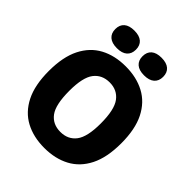

<svg xmlns="http://www.w3.org/2000/svg" viewBox="-262 -1106 1265 1265"><g transform="rotate(45 371.0 -473.5)"><path d="M371.5 10Q270 10 194.2 -30.5Q118.5 -71 76.2 -155Q34 -239 34 -370Q34 -501 76.2 -585Q118.5 -669 194.2 -709.5Q270 -750 371.5 -750Q472.5 -750 548.5 -709.5Q624.5 -669 666.8 -585Q709 -501 709 -370Q709 -239 666.8 -155Q624.5 -71 548.5 -30.5Q472.5 10 371.5 10ZM371.5 -139.5Q442.5 -139.5 481.8 -191Q521 -242.5 521 -366.5Q521 -495.5 481.5 -548Q442 -600.5 371.5 -600.5Q300.5 -600.5 261.2 -549.2Q222 -498 222 -373.5Q222 -244 261 -191.8Q300 -139.5 371.5 -139.5ZM498 -793Q451 -793 426.5 -814.5Q402 -836 402 -875Q402 -914.5 426.5 -935.8Q451 -957 498 -957Q545 -957 569.8 -935.8Q594.5 -914.5 594.5 -875Q594.5 -836 569.8 -814.5Q545 -793 498 -793ZM245 -793Q198 -793 173.2 -814.5Q148.5 -836 148.5 -875Q148.5 -914.5 173.2 -935.8Q198 -957 245 -957Q292 -957 316.5 -935.8Q341 -914.5 341 -875Q341 -836 316.5 -814.5Q292 -793 245 -793Z"/></g></svg>

Font: Encode Sans SemiCondensed SemiCondensed ExtraBold
Style: Regular
Weight: 800
Width: 4
Designer: Multiple Designers
Foundry: Impallari Type
Version: Version 3.000; ttfautohint (v1.8.3) -l 8 -r 50 -G 200 -x 14 